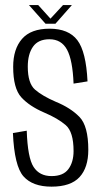

<svg xmlns="http://www.w3.org/2000/svg" viewBox="-20 -712 394 736"><path d="M177.5 3.5Q251 3.5 284.8 -33Q318.5 -69.5 318.5 -137.5Q318.5 -229.5 284.2 -264.2Q250 -299 193.5 -322Q142.5 -344 114.5 -368.2Q86.5 -392.5 86.5 -456.5Q86.5 -504.5 106.5 -533Q126.5 -561.5 169.5 -561.5Q215.5 -561.5 237 -521.5Q258.5 -481.5 262 -391.5L315.5 -400Q310 -514 276.5 -558Q243 -602 170 -602Q98.5 -602 64.5 -563Q30.5 -524 30.5 -456Q30.5 -373.5 61.5 -339.2Q92.5 -305 149.5 -280.5Q201.5 -258.5 231.8 -232.5Q262 -206.5 262 -133Q262 -90.5 242.2 -63.8Q222.5 -37 177.5 -37Q131.5 -37 108.8 -72Q86 -107 82.5 -211L29.5 -202Q35 -75.5 70 -36Q105 3.5 177.5 3.5ZM154.5 -621H192.5L255.5 -692.5H221.5L173.5 -640.5L126.5 -692.5H91Z"/></svg>

Font: Anybody Condensed Light
Style: Regular
Weight: 300
Width: 3
Designer: Tyler Finck
Foundry: Etcetera Type Company
Version: Version 1.113;gftools[0.9.25]